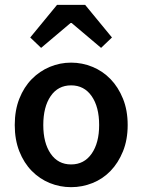

<svg xmlns="http://www.w3.org/2000/svg" viewBox="-20 -762 589 794"><path d="M105 -607 216 -742H332L443 -607L398 -564L276 -667H272L150 -564ZM274 12Q228 12 186 -5Q144 -22 111.5 -55Q79 -88 60 -136Q41 -184 41 -245Q41 -306 60 -354Q79 -402 111.5 -435Q144 -468 186 -485.5Q228 -503 274 -503Q320 -503 362.5 -485.5Q405 -468 437 -435Q469 -402 488.5 -354Q508 -306 508 -245Q508 -184 488.5 -136Q469 -88 437 -55Q405 -22 362.5 -5Q320 12 274 12ZM274 -82Q328 -82 359 -126.5Q390 -171 390 -245Q390 -320 359 -364.5Q328 -409 274 -409Q220 -409 189.5 -364.5Q159 -320 159 -245Q159 -171 189.5 -126.5Q220 -82 274 -82Z"/></svg>

Font: TypoPRO Source Sans Pro
Style: Regular
Weight: 600
Designer: Paul D. Hunt
Foundry: Adobe Systems Incorporated
Version: Version 2.020;PS 2.000;hotconv 1.0.86;makeotf.lib2.5.63406